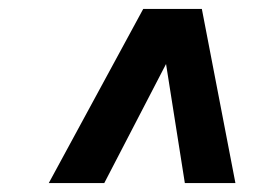

<svg xmlns="http://www.w3.org/2000/svg" viewBox="-20 -688 622 429"><path d="M393 -279 351 -545 213 -279H89L300 -668H431L506 -279Z"/></svg>

Font: Celebes
Style: Bold Italic
Weight: 700
Italic angle: -10°
Designer: Anugrah Pasau
Foundry: Lafontype
Version: Version 1.000; ttfautohint (v1.8.4)